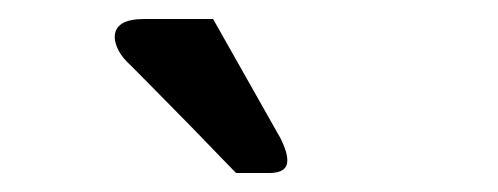

<svg xmlns="http://www.w3.org/2000/svg" viewBox="-20 -788 521 201"><path d="M271 -647.9Q274.9 -641.6 277.8 -633.8Q280.8 -626 280.8 -620.1Q280.8 -606.9 262.2 -606.9H227.1Q227.1 -606.9 213.6 -620.8Q200.2 -634.8 181.2 -654.3Q162.1 -673.8 144 -692.1Q126 -710.4 117.2 -719.2Q107.9 -727.5 104 -735.4Q100.1 -743.2 100.1 -749Q100.1 -768.1 130.9 -768.1H203.1Z"/></svg>

Font: Artifika
Style: Regular
Weight: 400
Designer: Yulya Zhdanova, Ivan Petrov | Cyreal.org
Foundry: Cyreal.org
Version: Version 1.102; ttfautohint (v1.8.4.7-5d5b)